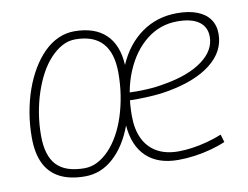

<svg xmlns="http://www.w3.org/2000/svg" viewBox="-65 -632 946 732"><g transform="rotate(-10 408.0 -266.0)"><path d="M209 10Q151 10 112 -10Q73 -30 53.5 -70Q34 -110 34 -171Q34 -220 42 -266.5Q50 -313 64.5 -354Q79 -395 99.5 -429.5Q120 -464 145.5 -489.5Q171 -515 201 -528.5Q231 -542 263 -542Q342 -542 385 -501Q428 -460 432 -382Q465 -458 524.5 -500Q584 -542 661 -542Q707 -542 739 -529.5Q771 -517 787.5 -493.5Q804 -470 804 -437Q804 -369 743.5 -321.5Q683 -274 574 -255Q541 -249 499 -247Q457 -245 417 -246L421 -276Q456 -274 496 -276Q536 -278 571 -285Q663 -301 716 -340Q769 -379 769 -432Q769 -470 740.5 -490.5Q712 -511 657 -511Q590 -511 537.5 -469.5Q485 -428 454.5 -355Q424 -282 424 -186Q424 -134 441.5 -97.5Q459 -61 493 -41.5Q527 -22 576 -22Q601 -22 629.5 -26Q658 -30 688 -38Q718 -46 745 -57L754 -27Q729 -16 697.5 -7.5Q666 1 633.5 5.5Q601 10 570 10Q491 10 446.5 -32.5Q402 -75 396 -154Q368 -78 319.5 -34Q271 10 209 10ZM212 -21Q239 -21 263 -33.5Q287 -46 308.5 -68.5Q330 -91 347.5 -122.5Q365 -154 377 -191.5Q389 -229 395.5 -270.5Q402 -312 402 -357Q402 -434 367 -472.5Q332 -511 262 -511Q235 -511 211 -498Q187 -485 165 -461.5Q143 -438 126 -406.5Q109 -375 96.5 -337.5Q84 -300 77 -258Q70 -216 70 -172Q70 -94 104.5 -57.5Q139 -21 212 -21Z"/></g></svg>

Font: Georama ExtraCondensed Thin ExtraLight
Style: Italic
Weight: 250
Italic angle: -9°
Version: Version 1.001